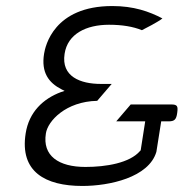

<svg xmlns="http://www.w3.org/2000/svg" viewBox="-20 -610 608 636"><path d="M65 -168C45 -41 130 6 253 6C342 6 473 -22 498 -107L514 -208H538C558 -208 564 -214 567 -236C570 -258 568 -264 547 -264H413L365 -208H461L446 -112L444 -110C410 -70 331 -57 263 -57C174 -57 120 -94 132 -168C138 -209 198 -274 302 -276L350 -332H314C247 -332 182 -356 194 -432C204 -498 266 -528 341 -528C384 -528 421 -522 450 -510C460 -515 505 -538 518 -549C474 -572 423 -590 352 -590C158 -590 130 -457 126 -432C116 -370 141 -336 184 -314L194 -309L182 -305C123 -283 76 -239 65 -168Z"/></svg>

Font: Charger Sport
Style: LitExtObl
Weight: 300
Designer: Jasper
Foundry: Cannot Into Space Fonts
Version: Version 1.1